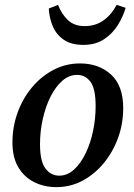

<svg xmlns="http://www.w3.org/2000/svg" viewBox="-20 -753 551 787"><path d="M211 14Q161 14 120 -6.5Q79 -27 55 -67.5Q31 -108 31 -169Q31 -234 52.5 -292.5Q74 -351 112 -396Q150 -441 200 -467Q250 -493 308 -493Q385 -493 435 -447.5Q485 -402 485 -310Q485 -246 464 -188Q443 -130 405.5 -84.5Q368 -39 318.5 -12.5Q269 14 211 14ZM223 -33Q256 -33 283.5 -58Q311 -83 331 -124.5Q351 -166 361.5 -216.5Q372 -267 372 -318Q372 -389 351 -417.5Q330 -446 296 -446Q263 -446 235.5 -422Q208 -398 187.5 -357.5Q167 -317 155.5 -266Q144 -215 144 -162Q144 -91 166.5 -62Q189 -33 223 -33ZM321 -569Q272 -569 241.5 -590Q211 -611 196.5 -645Q182 -679 180 -718L218 -733Q232 -696 258 -671Q284 -646 327 -646Q372 -646 405 -670Q438 -694 458 -733L495 -721Q485 -686 463.5 -651Q442 -616 407 -592.5Q372 -569 321 -569Z"/></svg>

Font: Source Serif 4 Semibold
Style: Italic
Weight: 600
Italic angle: -12°
Designer: Frank Grießhammer
Foundry: Adobe
Version: Version 4.005;hotconv 1.1.0;makeotfexe 2.6.0